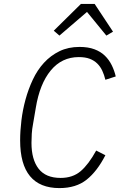

<svg xmlns="http://www.w3.org/2000/svg" viewBox="-20 -950 640 982"><path d="M284 12Q184 12 133.5 -49Q83 -110 83 -232Q83 -280 89.5 -334Q96 -388 110.5 -441Q125 -494 148 -543Q171 -592 205 -629Q239 -666 284 -688Q329 -710 387 -710Q431 -710 463 -698Q495 -686 516.5 -665Q538 -644 551.5 -616.5Q565 -589 572 -559L519 -542Q513 -567 503 -588.5Q493 -610 477 -625.5Q461 -641 438.5 -649.5Q416 -658 383 -658Q296 -658 239.5 -589.5Q183 -521 163 -398L149 -316Q144 -290 142.5 -266Q141 -242 141 -219Q141 -134 177.5 -87Q214 -40 290 -40Q352 -40 392.5 -74.5Q433 -109 472 -180L519 -156Q477 -74 423 -31Q369 12 284 12ZM464 -930 558 -788 524 -768 425 -889 284 -768 255 -793 394 -930Z"/></svg>

Font: IBM Plex Mono Light
Style: Italic
Weight: 300
Italic angle: -9°
Monospace: yes
Designer: Mike Abbink, Paul van der Laan, Pieter van Rosmalen
Foundry: Bold Monday
Version: Version 2.3